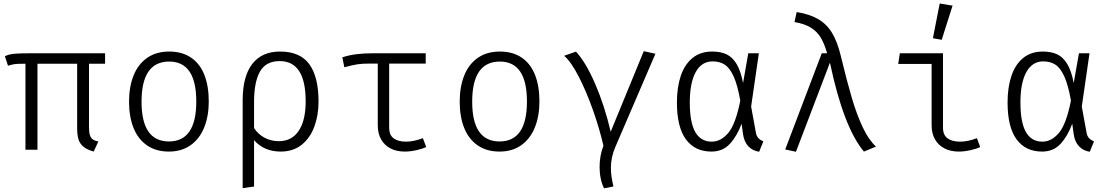

<svg xmlns="http://www.w3.org/2000/svg" viewBox="-20 -836 6194 1072"><path d="M566.7 -480H476.9V-127.2Q476.9 -98.5 481.8 -82.3Q486.7 -66.2 497.9 -57.9Q509.2 -49.7 529.2 -46.2L503.1 10.3Q466.7 0 446.7 -16.2Q426.7 -32.3 418.7 -56.7Q410.8 -81 410.8 -120V-480H189.2V0H122.1V-480H110.8Q76.9 -480 63.3 -478.2Q49.7 -476.4 24.6 -469.2L7.2 -522.1Q21 -528.7 35.1 -532.1Q49.2 -535.4 74.4 -536.9Q99.5 -538.5 146.7 -538.5H566.7Z M1145.6 -269.2Q1145.6 -188.2 1120.3 -124.9Q1094.9 -61.5 1044.6 -25.6Q994.4 10.3 923.1 10.3Q850.8 10.3 800.8 -24.4Q750.8 -59 725.6 -121.5Q700.5 -184.1 700.5 -268.2Q700.5 -351.8 725.9 -414.9Q751.3 -477.9 801.8 -513.1Q852.3 -548.2 924.6 -548.2Q996.9 -548.2 1046.7 -514.4Q1096.4 -480.5 1121 -417.9Q1145.6 -355.4 1145.6 -269.2ZM770.3 -268.2Q770.3 -46.2 923.1 -46.2Q1075.9 -46.2 1075.9 -269.2Q1075.9 -492.3 924.6 -492.3Q770.3 -492.3 770.3 -268.2Z M1758.5 -269.2Q1758.5 -192.8 1735.1 -129.2Q1711.8 -65.6 1664.4 -27.7Q1616.9 10.3 1547.2 10.3Q1454.9 10.3 1398.5 -53.3V205.6L1334.9 214.4V-275.9Q1334.9 -409.7 1388.5 -479Q1442.1 -548.2 1543.6 -548.2Q1655.9 -548.2 1707.2 -477.2Q1758.5 -406.2 1758.5 -269.2ZM1398.5 -266.2V-121Q1421 -86.2 1457.4 -66.9Q1493.8 -47.7 1536.4 -47.7Q1609.2 -47.7 1647.9 -105.6Q1686.7 -163.6 1686.7 -270.3Q1686.7 -494.9 1541.5 -494.9Q1464.6 -494.9 1431.5 -436.4Q1398.5 -377.9 1398.5 -266.2Z M2359.5 -15.4Q2343.1 -6.2 2306.9 2.1Q2270.8 10.3 2240 10.3Q2194.4 10.3 2160.5 -7.2Q2126.7 -24.6 2107.9 -57.7Q2089.2 -90.8 2089.2 -136.9V-481H2044.1Q2002.6 -481 1976.7 -477.2Q1950.8 -473.3 1902.6 -460.5L1891.3 -515.9Q1928.7 -528.2 1969.5 -533.3Q2010.3 -538.5 2061 -538.5H2356.9V-481H2152.8V-122.6Q2152.8 -82.1 2177.9 -63.6Q2203.1 -45.1 2246.7 -45.1Q2268.2 -45.1 2292.8 -50.3Q2317.4 -55.4 2341 -64.6Z M2991.8 -269.2Q2991.8 -188.2 2966.4 -124.9Q2941 -61.5 2890.8 -25.6Q2840.5 10.3 2769.2 10.3Q2696.9 10.3 2646.9 -24.4Q2596.9 -59 2571.8 -121.5Q2546.7 -184.1 2546.7 -268.2Q2546.7 -351.8 2572.1 -414.9Q2597.4 -477.9 2647.9 -513.1Q2698.5 -548.2 2770.8 -548.2Q2843.1 -548.2 2892.8 -514.4Q2942.6 -480.5 2967.2 -417.9Q2991.8 -355.4 2991.8 -269.2ZM2616.4 -268.2Q2616.4 -46.2 2769.2 -46.2Q2922.1 -46.2 2922.1 -269.2Q2922.1 -492.3 2770.8 -492.3Q2616.4 -492.3 2616.4 -268.2Z M3574.4 -550.3 3639.5 -535.9 3415.4 -14.9Q3390.8 42.1 3390.8 101Q3390.8 147.2 3405.1 205.1L3352.8 215.4Q3340.5 191.8 3334.1 161Q3327.7 130.3 3327.7 96.9Q3327.7 32.8 3349.2 -22.1Q3327.7 -116.4 3290.8 -221Q3253.8 -325.6 3211 -408.7Q3168.2 -491.8 3129.7 -524.6L3195.9 -547.7Q3251.3 -487.7 3303.3 -367.2Q3355.4 -246.7 3389.7 -100.5Z M4128.7 -372.3 4157.9 -538.5H4216.9L4173.8 -241L4200.5 -94.9Q4203.6 -77.4 4213.1 -66.2Q4222.6 -54.9 4242.1 -46.7L4218.5 11.3Q4181.5 5.6 4158.2 -19.2Q4134.9 -44.1 4128.7 -86.2L4120.5 -145.1Q4094.9 -75.9 4055.1 -32.8Q4015.4 10.3 3952.3 10.3Q3860 10.3 3809.7 -57.9Q3759.5 -126.2 3759.5 -263.6Q3759.5 -348.7 3781 -412.6Q3802.6 -476.4 3846.7 -512.3Q3890.8 -548.2 3956.4 -548.2Q4003.6 -548.2 4036.7 -532.6Q4069.7 -516.9 4092.8 -478.5Q4115.9 -440 4128.7 -372.3ZM3831.3 -263.6Q3831.3 -152.8 3861.8 -99Q3892.3 -45.1 3954.4 -45.1Q4004.6 -45.1 4045.9 -93.6Q4087.2 -142.1 4113.3 -274.4Q4097.9 -361 4076.4 -408.7Q4054.9 -456.4 4026.7 -474.9Q3998.5 -493.3 3958.5 -493.3Q3897.4 -493.3 3864.4 -433.6Q3831.3 -373.8 3831.3 -263.6Z M4597.9 -538.5Q4583.1 -592.3 4562.1 -626.7Q4541 -661 4506.2 -682.3Q4471.3 -703.6 4415.9 -712.8L4428.2 -768.7Q4501.5 -756.9 4549.2 -728.7Q4596.9 -700.5 4626.4 -651Q4655.9 -601.5 4674.4 -524.1Q4708.2 -383.6 4735.9 -289.7Q4763.6 -195.9 4796.7 -125.9Q4829.7 -55.9 4870.8 -17.4L4803.6 10.3Q4689.7 -125.1 4613.8 -486.2L4424.1 11.3L4364.1 -1.5L4568.2 -538.5Z M5181.5 -479H4994.9L5004.1 -538.5H5245.1V-122.6Q5245.1 -82.1 5270.5 -63.6Q5295.9 -45.1 5340 -45.1Q5384.6 -45.1 5434.4 -64.6L5452.8 -15.4Q5436.4 -6.2 5400.3 2.1Q5364.1 10.3 5333.3 10.3Q5287.7 10.3 5253.6 -7.2Q5219.5 -24.6 5200.5 -57.7Q5181.5 -90.8 5181.5 -136.9ZM5188.7 -622.6 5226.7 -816.4 5298.5 -804.6 5237.9 -613.8Z M5974.9 -372.3 6004.1 -538.5H6063.1L6020 -241L6046.7 -94.9Q6049.7 -77.4 6059.2 -66.2Q6068.7 -54.9 6088.2 -46.7L6064.6 11.3Q6027.7 5.6 6004.4 -19.2Q5981 -44.1 5974.9 -86.2L5966.7 -145.1Q5941 -75.9 5901.3 -32.8Q5861.5 10.3 5798.5 10.3Q5706.2 10.3 5655.9 -57.9Q5605.6 -126.2 5605.6 -263.6Q5605.6 -348.7 5627.2 -412.6Q5648.7 -476.4 5692.8 -512.3Q5736.9 -548.2 5802.6 -548.2Q5849.7 -548.2 5882.8 -532.6Q5915.9 -516.9 5939 -478.5Q5962.1 -440 5974.9 -372.3ZM5677.4 -263.6Q5677.4 -152.8 5707.9 -99Q5738.5 -45.1 5800.5 -45.1Q5850.8 -45.1 5892.1 -93.6Q5933.3 -142.1 5959.5 -274.4Q5944.1 -361 5922.6 -408.7Q5901 -456.4 5872.8 -474.9Q5844.6 -493.3 5804.6 -493.3Q5743.6 -493.3 5710.5 -433.6Q5677.4 -373.8 5677.4 -263.6Z"/></svg>

Font: Fira Code Fixed Light
Style: Regular
Weight: 300
Monospace: yes
Designer: Carrois Corporate, Edenspiekermann AG, Nikita Prokopov
Foundry: Carrois Corporate, Edenspiekermann AG, Nikita Prokopov
Version: Version 5.002